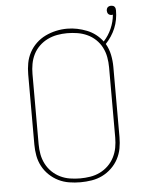

<svg xmlns="http://www.w3.org/2000/svg" viewBox="-57 -885 715 939"><g transform="rotate(-5 300.0 -415.5)"><path d="M300 8Q272 8 244.5 3.5Q217 -1 192.5 -13Q168 -25 147.5 -44.5Q127 -64 114 -88.5Q101 -113 96 -140Q91 -167 91 -195V-540Q91 -568 96 -595Q101 -622 114 -646.5Q127 -671 147.5 -690.5Q168 -710 193 -722Q218 -734 245 -740Q272 -746 300 -746Q325 -746 349 -741Q373 -736 396 -727Q419 -718 438.5 -703Q458 -688 473 -668Q497 -694 511.5 -727Q526 -760 529 -795Q527 -794 525.5 -794Q524 -794 523 -794Q518 -794 514 -795.5Q510 -797 507 -800Q504 -803 502.5 -807.5Q501 -812 501 -816Q501 -821 502.5 -825.5Q504 -830 507 -833Q510 -836 514.5 -837.5Q519 -839 524 -839Q528 -839 533 -837.5Q538 -836 541 -832Q544 -828 545 -823.5Q546 -819 546 -814Q546 -792 542 -770Q538 -748 529.5 -727.5Q521 -707 509 -689Q497 -671 482 -655Q497 -629 503 -599.5Q509 -570 509 -540V-195Q509 -167 504 -140Q499 -113 486 -88.5Q473 -64 452.5 -44.5Q432 -25 407.5 -13Q383 -1 355.5 3.5Q328 8 300 8ZM300 -11Q325 -11 350 -15Q375 -19 397.5 -30Q420 -41 438 -58.5Q456 -76 467.5 -98.5Q479 -121 483.5 -145.5Q488 -170 488 -195V-540Q488 -565 483.5 -590Q479 -615 467.5 -637.5Q456 -660 437.5 -677.5Q419 -695 396 -705.5Q373 -716 348 -720Q323 -724 298 -724Q273 -724 248.5 -719.5Q224 -715 201.5 -704Q179 -693 161 -675.5Q143 -658 132 -636Q121 -614 116.5 -589.5Q112 -565 112 -540V-195Q112 -170 116.5 -145.5Q121 -121 132.5 -98.5Q144 -76 162 -58.5Q180 -41 202.5 -30Q225 -19 250 -15Q275 -11 300 -11Z"/></g></svg>

Font: Zed Sans Thin Extended
Style: Regular
Weight: 100
Width: 7
Designer: Belleve Invis
Foundry: Belleve Invis
Version: Version 1.0.0; ttfautohint (v1.8.4)